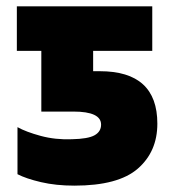

<svg xmlns="http://www.w3.org/2000/svg" viewBox="-20 -573 555 604"><path d="M475 -184Q475 -349 294 -349H273V-413H459V-553H33V-413H110V-222H211Q298 -222 298 -181Q298 -159 277.5 -147.5Q257 -136 206 -135Q154 -133 108 -145.5Q62 -158 35 -173V-25Q62 -11 109 0Q156 11 214 11Q352 11 413.5 -42.5Q475 -96 475 -184Z"/></svg>

Font: Noto Sans UI SemiCondensed Black
Style: Regular
Weight: 900
Width: 4
Designer: Monotype Design Team
Foundry: Monotype Imaging Inc.
Version: 1.001